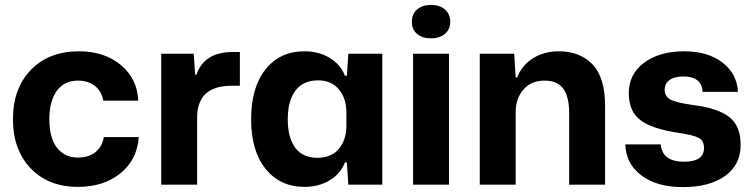

<svg xmlns="http://www.w3.org/2000/svg" viewBox="-20 -756 3084 786"><path d="M299 9Q178 9 105.5 -67Q33 -143 33 -268Q33 -394 106.5 -470Q180 -546 304 -546Q407 -546 474.5 -490Q542 -434 546 -344H403Q395 -384 367.5 -405Q340 -426 300 -426Q243 -426 212.5 -384Q182 -342 182 -268Q182 -191 213.5 -151Q245 -111 299 -111Q344 -111 371.5 -134Q399 -157 405 -195H548Q542 -103 473.5 -47Q405 9 299 9Z M640 0V-536H773L779 -450H784Q816 -543 932 -543H962V-405H929Q790 -405 787 -280V0Z M1226 9Q1127 9 1067.5 -64.5Q1008 -138 1008 -268Q1008 -398 1067 -472Q1126 -546 1226 -546Q1286 -546 1330.5 -518.5Q1375 -491 1392 -446H1400L1406 -536H1545V0H1406L1400 -91H1392Q1375 -46 1330.5 -18.5Q1286 9 1226 9ZM1279 -110Q1336 -110 1367 -146.5Q1398 -183 1398 -242V-295Q1398 -354 1367 -390.5Q1336 -427 1283 -427Q1221 -427 1189.5 -385Q1158 -343 1158 -268Q1158 -193 1188.5 -151.5Q1219 -110 1279 -110Z M1671 0V-536H1818V0ZM1744 -736Q1779 -736 1801 -717.5Q1823 -699 1823 -667Q1823 -635 1801 -617Q1779 -599 1744 -599Q1709 -599 1687.5 -617Q1666 -635 1666 -667Q1666 -699 1688 -717.5Q1710 -736 1744 -736Z M1944 0V-536H2085L2091 -439H2097Q2118 -491 2163.5 -518.5Q2209 -546 2268 -546Q2354 -546 2405.5 -492.5Q2457 -439 2457 -324V0H2310V-292Q2310 -360 2286 -393Q2262 -426 2209 -426Q2154 -426 2122.5 -389Q2091 -352 2091 -298V0Z M2776 10Q2669 10 2605.5 -38Q2542 -86 2540 -165H2685Q2691 -94 2780 -94Q2862 -94 2862 -150Q2862 -180 2840.5 -191.5Q2819 -203 2759 -212Q2650 -228 2602 -264Q2554 -300 2554 -375Q2554 -452 2616.5 -499Q2679 -546 2781 -546Q2877 -546 2937 -500.5Q2997 -455 3001 -380H2856Q2853 -443 2777 -443Q2741 -443 2721 -428.5Q2701 -414 2701 -388Q2701 -360 2726.5 -347.5Q2752 -335 2818 -326Q2920 -313 2966 -276.5Q3012 -240 3012 -163Q3012 -81 2948 -35.5Q2884 10 2776 10Z"/></svg>

Font: Mona Sans
Style: Bold
Weight: 700
Designer: Deni Anggara
Foundry: GitHub
Version: Version 2.000;Glyphs 3.2.3 (3260)